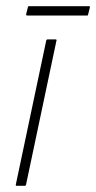

<svg xmlns="http://www.w3.org/2000/svg" viewBox="-20 -599 310 619"><path d="M64 -4Q63 0 60 0H34Q30 0 31 -4L129 -468Q130 -472 134 -472H160Q161 -472 162 -471Q163 -470 162 -468ZM264 -552Q264 -551 263.5 -550Q263 -549 261 -549H68Q66 -549 65 -550Q64 -551 64 -552L70 -576Q70 -578 71 -578.5Q72 -579 74 -579H267Q269 -579 269.5 -578.5Q270 -578 270 -576Z"/></svg>

Font: Glory Thin Thin
Style: Italic
Weight: 250
Italic angle: -12°
Version: Version 1.011